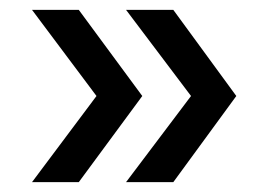

<svg xmlns="http://www.w3.org/2000/svg" viewBox="-20 -490 548 390"><path d="M236 -120 368 -295 236 -470H332L460 -295L332 -120ZM45 -120 176 -295 45 -470H140L269 -295L140 -120Z"/></svg>

Font: HostGroteskRegular
Style: Regular
Weight: 400
Designer: Doukan Karapınar based on Poppins by Indian Type Foundry, Jonny Pinhorn
Foundry: Element Type
Version: Version 1.001; ttfautohint (v1.8.4.7-5d5b)